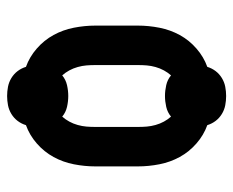

<svg xmlns="http://www.w3.org/2000/svg" viewBox="-78 -530 656 540"><g transform="rotate(90 250.0 -260.0)"><path d="M250 48Q237 48 224 45.5Q211 43 199.5 36Q188 29 180 18.5Q172 8 168 -5Q140 -15 116.5 -35.5Q93 -56 78.5 -82.5Q64 -109 58 -139.5Q52 -170 52 -200V-320Q52 -350 58 -380.5Q64 -411 78.5 -437.5Q93 -464 116.5 -484.5Q140 -505 168 -515Q172 -528 180 -538.5Q188 -549 199.5 -556Q211 -563 224 -565.5Q237 -568 250 -568Q263 -568 276 -565.5Q289 -563 300.5 -556Q312 -549 320 -538.5Q328 -528 332 -515Q360 -505 383.5 -484.5Q407 -464 421.5 -437.5Q436 -411 442 -380.5Q448 -350 448 -320V-200Q448 -170 442 -139.5Q436 -109 421.5 -82.5Q407 -56 383.5 -35.5Q360 -15 332 -5Q328 8 320 18.5Q312 29 300.5 36Q289 43 276 45.5Q263 48 250 48ZM308 -107Q316 -116 322 -127Q328 -138 331.5 -150.5Q335 -163 336 -175Q337 -187 337 -200V-320Q337 -333 336 -345Q335 -357 331.5 -369.5Q328 -382 322 -393Q316 -404 308 -413Q296 -403 280.5 -399.5Q265 -396 250 -396Q235 -396 219.5 -399.5Q204 -403 192 -413Q184 -404 178 -393Q172 -382 168.5 -369.5Q165 -357 164 -345Q163 -333 163 -320V-200Q163 -187 164 -175Q165 -163 168.5 -150.5Q172 -138 178 -127Q184 -116 192 -107Q204 -117 219.5 -120.5Q235 -124 250 -124Q265 -124 280.5 -120.5Q296 -117 308 -107Z"/></g></svg>

Font: Iosevka Curly Slab Heavy
Style: Regular
Weight: 900
Monospace: yes
Designer: Belleve Invis
Foundry: Belleve Invis
Version: Version 22.1.2; ttfautohint (v1.8.4)